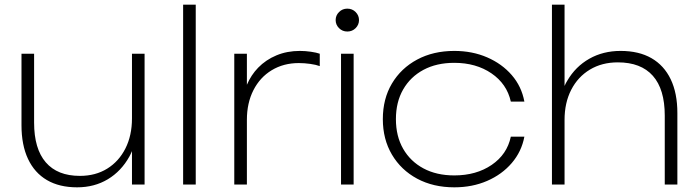

<svg xmlns="http://www.w3.org/2000/svg" viewBox="-20 -790 2992 822"><path d="M310 12Q234 12 181 -19Q128 -50 100 -109.5Q72 -169 72 -254V-560H126V-265Q126 -153 176 -95Q226 -37 322 -37Q389 -37 439 -68Q489 -99 517 -154.5Q545 -210 545 -283V-560H599V0H545V-143Q540 -131 534 -120Q499 -57 441.5 -22.5Q384 12 310 12Z M764 -770H818V0H764Z M983 -560H1037V-427Q1055 -469 1085 -500Q1118 -534 1163.5 -553Q1209 -572 1264 -572Q1287 -572 1311 -568.5Q1335 -565 1349 -560V-507Q1333 -513 1308 -516.5Q1283 -520 1259 -520Q1194 -520 1143.5 -489.5Q1093 -459 1065 -404Q1037 -349 1037 -277V0H983Z M1440 -560H1494V0H1440ZM1467 -655Q1446 -655 1431.5 -669.5Q1417 -684 1417 -704Q1417 -724 1431.5 -738.5Q1446 -753 1467 -753Q1488 -753 1502.5 -738.5Q1517 -724 1517 -704Q1517 -684 1502.5 -669.5Q1488 -655 1467 -655Z M2225 -205Q2213 -141 2171 -92Q2129 -43 2065.5 -15.5Q2002 12 1925 12Q1835 12 1766 -25Q1697 -62 1658 -128Q1619 -194 1619 -280Q1619 -367 1658 -432.5Q1697 -498 1766 -535Q1835 -572 1925 -572Q2002 -572 2065.5 -544.5Q2129 -517 2171 -468.5Q2213 -420 2225 -355H2167Q2150 -431 2084 -476Q2018 -521 1925 -521Q1849 -521 1793 -491Q1737 -461 1706 -407Q1675 -353 1675 -280Q1675 -207 1706 -153Q1737 -99 1793 -69Q1849 -39 1925 -39Q2019 -39 2085 -84Q2151 -129 2167 -205Z M2343 -770H2397V-422Q2402 -434 2409 -445Q2444 -505 2503 -538.5Q2562 -572 2637 -572Q2715 -572 2769 -541Q2823 -510 2851.5 -450.5Q2880 -391 2880 -306V0H2826V-295Q2826 -408 2775 -465.5Q2724 -523 2625 -523Q2557 -523 2505.5 -492Q2454 -461 2425.5 -405.5Q2397 -350 2397 -277V0H2343Z"/></svg>

Font: Bounded
Style: Regular
Weight: 200
Designer: Vlad Churkin
Version: Version 1.0